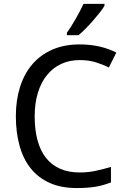

<svg xmlns="http://www.w3.org/2000/svg" viewBox="-20 -951 643 981"><path d="M387.2 -644Q335 -644 292.5 -624.3Q250 -604.5 220 -567.4Q189.9 -530.3 173.6 -477.1Q157.2 -423.8 157.2 -356.9Q157.2 -288.1 171.6 -234.6Q186 -181.2 214.8 -144.5Q243.7 -107.9 286.6 -88.9Q329.6 -69.8 387.2 -69.8Q430.7 -69.8 469.7 -78.4Q508.8 -86.9 546.9 -98.1V-19Q527.8 -11.7 508.8 -6.1Q489.7 -0.5 469 2.9Q448.2 6.3 424.6 8.1Q400.9 9.8 372.1 9.8Q292 9.8 233.4 -16.6Q174.8 -43 136.5 -91.3Q98.1 -139.6 79.6 -207.5Q61 -275.4 61 -357.9Q61 -439 82.3 -506.3Q103.5 -573.7 144.8 -622.1Q186 -670.4 247.1 -697.3Q308.1 -724.1 387.2 -724.1Q439.9 -724.1 487.8 -713.4Q535.6 -702.6 574.2 -682.1L536.1 -606Q505.4 -621.6 469.2 -632.8Q433.1 -644 387.2 -644ZM321.8 -784.2Q332.5 -798.3 344 -816.9Q355.5 -835.4 366.9 -855.2Q378.4 -875 388.7 -894.8Q398.9 -914.6 406.7 -931.2H513.7V-920.9Q505.9 -907.7 490.5 -887.9Q475.1 -868.2 456.3 -846.7Q437.5 -825.2 417.7 -804.9Q397.9 -784.7 380.9 -771H321.8Z"/></svg>

Font: Droid Sans
Style: Regular
Weight: 400
Foundry: Ascender Corporation
Version: Version 1.00 build 114